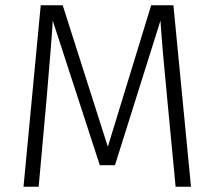

<svg xmlns="http://www.w3.org/2000/svg" viewBox="-20 -705 818 725"><path d="M701.2 0H643.1L611.8 -328.1Q592.8 -520 585.9 -627L414.1 -81.1H356.9L179.2 -627Q176.3 -567.9 155.8 -330.1L126 0H68.8L133.8 -685.1H216.8L387.2 -150.9L550.8 -685.1H634.8Z"/></svg>

Font: FiraSans-Light
Style: Regular
Weight: 300
Designer: Carrois Corporate & Edenspiekermann AG
Foundry: Carrois Corporate GbR & Edenspiekermann AG
Version: Version 3.106;PS 003.106;hotconv 1.0.70;makeotf.lib2.5.58329